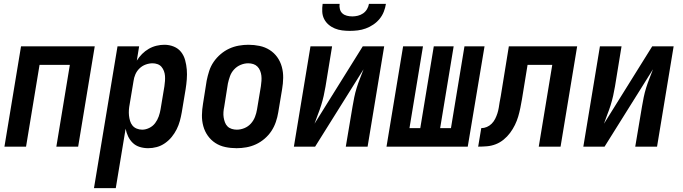

<svg xmlns="http://www.w3.org/2000/svg" viewBox="-20 -760 3540 995"><path d="M3 0 89 -520H471L385 0H272L342 -424H185L115 0Z M467 215 589 -520H701L689 -446Q701 -465 716.5 -480.5Q732 -496 751 -507Q770 -518 791 -523Q812 -528 832 -528Q858 -528 881 -518.5Q904 -509 918.5 -490.5Q933 -472 939.5 -448Q946 -424 948 -399.5Q950 -375 948 -349Q946 -323 942 -298L922 -178Q918 -155 912 -133Q906 -111 895.5 -90Q885 -69 870 -50.5Q855 -32 835 -18Q815 -4 792.5 2Q770 8 748 8Q725 8 704 1.5Q683 -5 668 -19.5Q653 -34 644 -53Q635 -72 631 -93L580 215ZM717 -88Q735 -88 753.5 -97Q772 -106 784 -122Q796 -138 802.5 -156.5Q809 -175 812 -193L832 -313Q834 -327 835 -340.5Q836 -354 835 -367Q834 -380 829.5 -392Q825 -404 817 -413.5Q809 -423 796.5 -427.5Q784 -432 771 -432Q753 -432 735 -425.5Q717 -419 703 -405.5Q689 -392 681.5 -374.5Q674 -357 672 -340L652 -220Q649 -205 648 -190Q647 -175 648.5 -161Q650 -147 654 -133.5Q658 -120 666.5 -109.5Q675 -99 688.5 -93.5Q702 -88 717 -88Z M1206 8Q1176 8 1147.5 2Q1119 -4 1096 -19Q1073 -34 1057 -56.5Q1041 -79 1033.5 -106.5Q1026 -134 1026.5 -163.5Q1027 -193 1032 -222L1051 -342Q1056 -367 1064 -392Q1072 -417 1087 -439Q1102 -461 1123 -479Q1144 -497 1168 -508Q1192 -519 1217.5 -523.5Q1243 -528 1267 -528Q1297 -528 1325.5 -522Q1354 -516 1377.5 -501Q1401 -486 1417 -463.5Q1433 -441 1440.5 -413.5Q1448 -386 1447.5 -356.5Q1447 -327 1442 -298L1422 -178Q1418 -153 1409.5 -128Q1401 -103 1386.5 -81Q1372 -59 1351 -41Q1330 -23 1306 -12Q1282 -1 1256.5 3.5Q1231 8 1206 8ZM1207 -88Q1227 -88 1246.5 -96Q1266 -104 1280 -119.5Q1294 -135 1301.5 -154.5Q1309 -174 1312 -193L1332 -313Q1334 -327 1335 -341Q1336 -355 1334.5 -368Q1333 -381 1328 -393.5Q1323 -406 1314 -415Q1305 -424 1292.5 -428Q1280 -432 1266 -432Q1247 -432 1227.5 -424Q1208 -416 1193.5 -400.5Q1179 -385 1172 -365.5Q1165 -346 1161 -327L1142 -207Q1139 -193 1138 -179Q1137 -165 1139 -152Q1141 -139 1145.5 -126.5Q1150 -114 1159 -105Q1168 -96 1181 -92Q1194 -88 1207 -88Z M1503 0 1589 -520H1701L1667 -312Q1663 -288 1657.5 -263.5Q1652 -239 1644.5 -215Q1637 -191 1627.5 -167Q1618 -143 1610 -119L1860 -520H1971L1885 0H1772L1807 -208Q1811 -232 1816 -256.5Q1821 -281 1828.5 -305Q1836 -329 1845.5 -353Q1855 -377 1864 -401L1613 0ZM1793 -600Q1773 -600 1753 -602.5Q1733 -605 1715 -612.5Q1697 -620 1682.5 -632.5Q1668 -645 1659.5 -662Q1651 -679 1650 -699.5Q1649 -720 1652 -740H1740Q1738 -726 1741.5 -712.5Q1745 -699 1754.5 -690.5Q1764 -682 1777.5 -678.5Q1791 -675 1806 -675Q1820 -675 1834.5 -678.5Q1849 -682 1861.5 -690.5Q1874 -699 1882 -712.5Q1890 -726 1892 -740H1980Q1977 -720 1969 -699.5Q1961 -679 1947 -662Q1933 -645 1914.5 -632.5Q1896 -620 1875.5 -612.5Q1855 -605 1834 -602.5Q1813 -600 1793 -600Z M1983 0 2069 -520H2172L2102 -96H2158L2228 -520H2331L2261 -96H2317L2387 -520H2491L2404 0Z M2458 0 2474 -96Q2489 -96 2503 -102Q2517 -108 2528 -119Q2539 -130 2546 -144Q2553 -158 2557.5 -172Q2562 -186 2564.5 -200.5Q2567 -215 2569 -229Q2571 -237 2572 -245Q2573 -253 2575 -261L2617 -520H2971L2885 0H2772L2842 -424H2714L2685 -246Q2681 -223 2676.5 -200.5Q2672 -178 2665.5 -156Q2659 -134 2648.5 -112.5Q2638 -91 2623.5 -71.5Q2609 -52 2590 -36.5Q2571 -21 2549 -12.5Q2527 -4 2504 -2Q2481 0 2458 0Z M3003 0 3089 -520H3201L3167 -312Q3163 -288 3157.5 -263.5Q3152 -239 3144.5 -215Q3137 -191 3127.5 -167Q3118 -143 3110 -119L3360 -520H3471L3385 0H3272L3307 -208Q3311 -232 3316 -256.5Q3321 -281 3328.5 -305Q3336 -329 3345.5 -353Q3355 -377 3364 -401L3113 0Z"/></svg>

Font: Iosevka SS04 Oblique
Style: Bold
Weight: 700
Italic angle: -9°
Monospace: yes
Designer: Belleve Invis
Foundry: Belleve Invis
Version: Version 19.0.0; ttfautohint (v1.8.4)